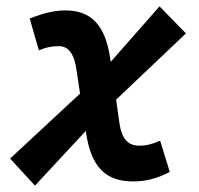

<svg xmlns="http://www.w3.org/2000/svg" viewBox="-20 -560 626 603"><path d="M89.8 22.9 249.5 -148.9 250.5 -141.1C266.6 -35.2 312.5 9.8 397.5 9.8C438 9.8 472.7 1 513.2 -20L482.9 -118.2C459 -107.4 439.5 -102.5 417.5 -102.5C382.3 -102.5 362.3 -123.5 355 -173.8L344.7 -247.1L564 -455.1L481 -540L327.6 -365.7L326.2 -376.5C310.5 -482.9 265.1 -527.3 185.1 -527.3C151.9 -527.3 118.7 -519.5 73.2 -502L102.1 -401.9C124 -411.6 143.1 -415 165 -415C193.8 -415 211.9 -393.6 219.7 -343.8L231.4 -266.1L11.7 -62Z"/></svg>

Font: Cascadia Code SemiBold
Style: Italic
Weight: 600
Italic angle: -10°
Monospace: yes
Designer: Aaron Bell
Foundry: Saja Typeworks
Version: Version 2404.023